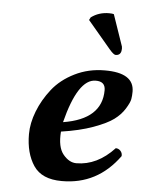

<svg xmlns="http://www.w3.org/2000/svg" viewBox="-50 -713 576 764"><g transform="rotate(5 237.5 -331.0)"><path d="M363.8 -365.2Q363.8 -400.4 325.2 -399.9Q254.4 -399.9 210 -224.1Q363.8 -249 363.8 -365.2ZM475.1 -369.1Q475.1 -353 472.7 -339.1Q470.2 -325.2 454.6 -300Q439 -274.9 412.6 -255.4Q386.2 -235.8 332.5 -216.3Q278.8 -196.8 205.1 -186Q200.2 -124 224.1 -95Q248 -65.9 276.9 -65.9Q359.9 -65.9 428.2 -139.2Q439.5 -139.2 447.3 -130.6Q455.1 -122.1 454.1 -109.9Q367.2 10.3 225.1 9.8Q145 9.8 112.1 -39.6Q79.1 -88.9 79.1 -165Q79.1 -209 97.7 -256.6Q116.2 -304.2 149.7 -346.7Q183.1 -389.2 238 -416.5Q293 -443.8 357.9 -443.8Q475.1 -444.3 475.1 -369.1ZM374 -669.9 415 -550.8Q418 -544.9 418 -536.1Q418 -534.2 417.5 -530.5Q417 -526.9 417 -525.9Q413.1 -508.8 395 -508.8Q387.2 -508.8 370.1 -528.8L277.8 -638.2L283.2 -648.9Q314 -671.9 355 -671.9Q368.2 -671.9 374 -669.9Z"/></g></svg>

Font: Linux Libertine O
Style: Semibold Italic
Weight: 600
Italic angle: -11.5°
Designer: Philipp H. Poll
Foundry: Philipp H. Poll
Version: Version 5.1.2